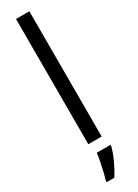

<svg xmlns="http://www.w3.org/2000/svg" viewBox="-259 -774 727 1009"><g transform="rotate(-30 105.0 -269.5)"><path d="M146 0H65V-760H146ZM164 71Q154 108 134.5 149.5Q115 191 95 221H49V210Q55 192 61.5 164.5Q68 137 73.5 109Q79 81 81 61H164Z"/></g></svg>

Font: Noto Sans Lao ExtraCondensed
Style: Regular
Weight: 400
Width: 2
Designer: Monotype Design Team
Foundry: Monotype Imaging Inc.
Version: Version 2.004; ttfautohint (v1.8.4.7-5d5b)